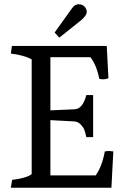

<svg xmlns="http://www.w3.org/2000/svg" viewBox="-20 -883 615 903"><path d="M490 -515Q477 -510 467 -510Q457 -510 447 -512Q434 -578 405 -614H217V-364L330 -369Q369 -370 386 -436H418V-238H386Q381 -262 376 -274Q371 -286 358.5 -298.5Q346 -311 329 -312L217 -318V-58H430Q460 -100 473 -171Q485 -173 491 -173Q497 -173 513 -171L504 0H31L37 -37Q104 -45 129 -64V-604Q91 -624 31 -631Q35 -655 36 -667H482ZM320 -846Q333 -863 349.5 -863Q366 -863 377 -852.5Q388 -842 388 -826.5Q388 -811 363 -789L259 -706L237 -730Z"/></svg>

Font: Caladea
Style: Regular
Weight: 400
Designer: Carolina Giovagnoli and Andres Torresi
Foundry: Carolina Giovagnoli and Andres Torresi
Version: Version 1.002